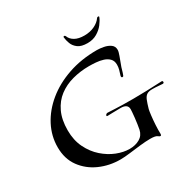

<svg xmlns="http://www.w3.org/2000/svg" viewBox="-180 -993 1168 1176"><g transform="rotate(-30 404.0 -405.0)"><path d="M344 9Q266 9 198.5 -21Q131 -51 89 -108.5Q47 -166 47 -248Q47 -327 84 -398Q121 -469 188.5 -524.5Q256 -580 348.5 -612Q441 -644 552 -644Q573 -644 599.5 -639Q626 -634 645 -620.5Q664 -607 664 -582Q664 -569 654.5 -543.5Q645 -518 637 -496Q630 -479 625.5 -461.5Q621 -444 614 -427Q612 -422 607 -422Q599 -422 599 -430Q599 -433 599.5 -435Q600 -437 601 -440Q606 -454 610.5 -471Q615 -488 615 -505Q615 -532 599.5 -548Q584 -564 560 -571.5Q536 -579 509.5 -581Q483 -583 461 -583Q400 -583 344 -568Q288 -553 245 -520.5Q202 -488 177 -435Q152 -382 152 -307Q152 -237 178.5 -183Q205 -129 246.5 -92.5Q288 -56 335 -37.5Q382 -19 425 -19Q466 -19 496.5 -36.5Q527 -54 535 -91Q538 -105 541 -126.5Q544 -148 546.5 -169.5Q549 -191 550 -207Q551 -223 551 -227Q551 -264 501 -264Q468 -264 441 -263Q414 -262 408 -262Q402 -262 402 -266Q402 -271 407 -275Q412 -279 416 -279Q430 -279 470 -276.5Q510 -274 598 -274Q642 -274 687 -275.5Q732 -277 764 -278.5Q796 -280 800 -280Q808 -280 808 -271Q808 -263 798 -263Q791 -263 770 -265Q749 -267 726 -267Q701 -267 687.5 -258Q674 -249 665.5 -228Q657 -207 647 -172Q644 -160 640.5 -130Q637 -100 635 -66Q633 -32 634 -6Q634 7 627 7Q621 7 613 0Q602 -10 563 -10Q532 -10 491.5 -5.5Q451 -1 411.5 4Q372 9 344 9ZM525 -709Q482 -709 459 -726Q436 -743 427 -767Q418 -791 416 -812Q415 -819 423 -819Q428 -819 431 -812Q440 -788 465.5 -773.5Q491 -759 532 -759Q572 -759 603.5 -774Q635 -789 651 -812Q654 -818 661 -818Q669 -818 667 -812Q659 -791 640.5 -767Q622 -743 593 -726Q564 -709 526 -709Z"/></g></svg>

Font: Tapestry
Style: Regular
Weight: 400
Designer: Robert E. Leuschke
Foundry: Robert E. Leuschke
Version: Version 1.010; ttfautohint (v1.8.4.7-5d5b)